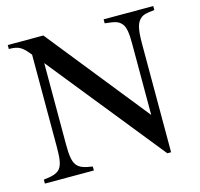

<svg xmlns="http://www.w3.org/2000/svg" viewBox="-99 -768 921 886"><g transform="rotate(-15 361.0 -325.5)"><path d="M707 -662H470V-643C514 -638 532 -636 549 -617C564 -600 568 -570 568 -519V-179L182 -662H12V-643C61 -643 76 -631 109 -590V-150C109 -43 94 -28 12 -19V0H246V-19C169 -30 153 -47 153 -150V-538L594 11H612V-507C612 -586 622 -608 641 -625C654 -636 669 -639 707 -643Z"/></g></svg>

Font: XITS
Style: Regular
Weight: 400
Designer: MicroPress Inc., with final additions and corrections provided by Coen Hoffman, Elsevier (retired)
Version: Version 1.302